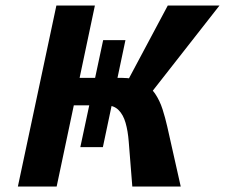

<svg xmlns="http://www.w3.org/2000/svg" viewBox="-20 -678 818 698"><path d="M461 0 448 -163Q445 -202 436.5 -231.5Q428 -261 411 -278Q394 -295 366 -295H230L251 -395H421Q466 -395 496 -379.5Q526 -364 543.5 -338Q561 -312 571 -280.5Q581 -249 588 -218L637 0ZM45 0 185 -658H325L186 0ZM413 -326 590 -658H778L518 -326ZM354 -143H272L355 -532H436Z"/></svg>

Font: Ysabeau Infant ExtraBold
Style: Italic
Weight: 800
Italic angle: -12°
Designer: Christian Thalmann (Catharsis Fonts)
Version: Version 2.001;gftools[0.9.30]; featfreeze: ss01,ss02,lnum